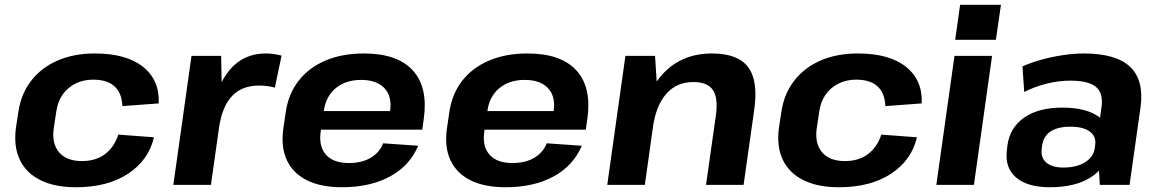

<svg xmlns="http://www.w3.org/2000/svg" viewBox="-20 -774 4850 804"><path d="M297.9 10.1Q209.4 10.1 149.6 -19.5Q89.8 -49.1 63.2 -104.5Q36.5 -159.9 46.6 -237.6L56.4 -302.4Q67.4 -379.6 109.9 -435Q152.3 -490.4 220.6 -520.3Q289 -550.1 376.9 -550.1Q509.3 -550.1 579.2 -493.9Q649.1 -437.7 644.6 -340.9L492.4 -329.7Q490.4 -383.8 459.9 -412.1Q429.4 -440.5 369.9 -440.5Q329.3 -440.5 295.9 -423.8Q262.4 -407.2 241.5 -376.9Q220.7 -346.6 215.3 -304.4L204.9 -235.6Q196.5 -172.6 227.7 -136Q259 -99.5 322.9 -99.5Q380.4 -99.5 419 -128.1Q457.7 -156.7 475.6 -210.3L624.7 -199.1Q602.2 -102.8 516 -46.3Q429.8 10.1 297.9 10.1Z M781.9 -540H906L910.2 -331.1L863.3 0H705.9ZM864.3 -277.7Q883.3 -412.2 941.6 -481.1Q999.9 -550.1 1092.4 -550.1Q1108.9 -550.1 1125.7 -547.8Q1142.5 -545.6 1159 -541.1L1131 -407.2Q1100.4 -415.7 1063.9 -415.7Q993.1 -415.7 951.3 -371.5Q909.5 -327.2 896.6 -236.1Z M1411.9 10.1Q1324 10.1 1265.4 -19Q1206.9 -48.1 1181.2 -103.3Q1155.5 -158.4 1166.6 -236.6L1176.4 -303.4Q1187.4 -380.6 1230.4 -435.7Q1273.4 -490.9 1343.2 -520.5Q1413.1 -550.1 1503.6 -550.1Q1643.9 -550.1 1708.5 -479.3Q1773.1 -408.5 1754.6 -276.9L1748.1 -231H1295.3L1306.4 -308.9H1634L1609.7 -279.1L1613.6 -310.5Q1622 -371 1589.5 -405.2Q1557 -439.4 1492 -439.4Q1427.6 -439.4 1385.6 -404.5Q1343.7 -369.5 1335.8 -308L1322.4 -219.3Q1314.9 -158.8 1346 -125.1Q1377 -91.3 1440.5 -91.3Q1494.9 -91.3 1532 -113.1Q1569.2 -134.9 1584.5 -173.9L1731.2 -163.7Q1696 -80 1613 -35Q1530 10.1 1411.9 10.1Z M2096.9 10.1Q2009 10.1 1950.4 -19Q1891.9 -48.1 1866.2 -103.3Q1840.5 -158.4 1851.6 -236.6L1861.4 -303.4Q1872.4 -380.6 1915.4 -435.7Q1958.4 -490.9 2028.2 -520.5Q2098.1 -550.1 2188.6 -550.1Q2328.9 -550.1 2393.5 -479.3Q2458.1 -408.5 2439.6 -276.9L2433.1 -231H1980.3L1991.4 -308.9H2319L2294.7 -279.1L2298.6 -310.5Q2307 -371 2274.5 -405.2Q2242 -439.4 2177 -439.4Q2112.6 -439.4 2070.6 -404.5Q2028.7 -369.5 2020.8 -308L2007.4 -219.3Q1999.9 -158.8 2031 -125.1Q2062 -91.3 2125.5 -91.3Q2179.9 -91.3 2217 -113.1Q2254.2 -134.9 2269.5 -173.9L2416.2 -163.7Q2381 -80 2298 -35Q2215 10.1 2096.9 10.1Z M2977.8 -290.9Q2987.7 -364.5 2965 -397.5Q2942.2 -430.5 2883.2 -430.5Q2814.3 -430.5 2770.7 -381.9Q2727.1 -333.2 2713.7 -239.8L2645.4 -158.3L2655.9 -227.9Q2679.5 -384 2757.9 -467Q2836.4 -550.1 2961.7 -550.1Q3069.6 -550.1 3112.7 -493Q3155.8 -435.9 3138.2 -313.5L3093.8 0H2936.5ZM2598.9 -540H2723L2733.4 -378.1L2680.3 0H2522.9Z M3492.9 10.1Q3404.4 10.1 3344.6 -19.5Q3284.8 -49.1 3258.2 -104.5Q3231.5 -159.9 3241.6 -237.6L3251.4 -302.4Q3262.4 -379.6 3304.9 -435Q3347.3 -490.4 3415.6 -520.3Q3484 -550.1 3571.9 -550.1Q3704.3 -550.1 3774.2 -493.9Q3844.1 -437.7 3839.6 -340.9L3687.4 -329.7Q3685.4 -383.8 3654.9 -412.1Q3624.4 -440.5 3564.9 -440.5Q3524.3 -440.5 3490.9 -423.8Q3457.4 -407.2 3436.5 -376.9Q3415.7 -346.6 3410.3 -304.4L3399.9 -235.6Q3391.5 -172.6 3422.7 -136Q3454 -99.5 3517.9 -99.5Q3575.4 -99.5 3614 -128.1Q3652.7 -156.7 3670.6 -210.3L3819.7 -199.1Q3797.2 -102.8 3711 -46.3Q3624.8 10.1 3492.9 10.1Z M4134.3 -540 4058.3 0H3900.9L3976.9 -540ZM4171.5 -753.9 4150.3 -607.4H3979.8L4000.5 -753.9Z M4574.2 -194.6 4592.4 -324.2Q4600.9 -383.5 4569.6 -409.9Q4538.3 -436.3 4461.3 -436.3Q4413.9 -436.3 4364.4 -424.1Q4314.9 -411.9 4268.8 -389L4261.7 -496.2Q4296.4 -511.6 4340.4 -523.9Q4384.4 -536.1 4430.8 -543.1Q4477.3 -550.1 4517.9 -550.1Q4653.5 -550.1 4712.5 -494Q4771.5 -437.9 4755.9 -324.2L4710.1 0H4585.5ZM4376.8 10.1Q4281.9 10.1 4234.3 -31.2Q4186.6 -72.5 4196.6 -146.6L4198.6 -165.7Q4209.1 -240.3 4269.2 -281.9Q4329.4 -323.4 4427.8 -323.4Q4530.6 -323.4 4583.7 -283.1Q4636.8 -242.8 4626.3 -169.2L4623.4 -148.6Q4613.4 -73.5 4548 -31.7Q4482.6 10.1 4376.8 10.1ZM4432.8 -72.4Q4488.2 -72.4 4523.9 -94.7Q4559.5 -116.9 4564.5 -155L4565.9 -165.8Q4571.4 -202.4 4543.9 -222.9Q4516.4 -243.5 4461.5 -243.5Q4411 -243.5 4380.2 -224.1Q4349.5 -204.8 4343.6 -162.9L4342.6 -153Q4336.7 -115 4360.9 -93.7Q4385.2 -72.4 4432.8 -72.4Z"/></svg>

Font: Pathway Extreme 8pt Thin 12pt
Style: Italic
Weight: 100
Italic angle: -8°
Version: Version 1.001;gftools[0.9.26]